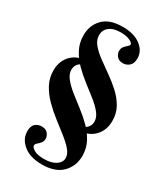

<svg xmlns="http://www.w3.org/2000/svg" viewBox="-220 -849 940 1089"><g transform="rotate(30 249.5 -305.0)"><path d="M307 -122 303 -147Q335 -147 357.5 -164.5Q380 -182 380 -211Q380 -239 358.5 -266Q337 -293 303 -320Q269 -347 230.5 -376.5Q192 -406 158 -440Q124 -474 102.5 -515Q81 -556 81 -606Q81 -671 123 -714.5Q165 -758 251 -758Q326 -758 369 -725Q412 -692 412 -644Q412 -611 394.5 -595Q377 -579 353 -579Q326 -579 313 -595.5Q300 -612 300 -629Q300 -647 309.5 -658.5Q319 -670 329 -678Q339 -686 339 -693Q339 -704 316 -714.5Q293 -725 257 -725Q209 -725 183 -704.5Q157 -684 157 -651Q157 -619 179.5 -592Q202 -565 237 -539Q272 -513 311.5 -485.5Q351 -458 386 -426Q421 -394 443.5 -355Q466 -316 466 -265Q466 -202 425.5 -162Q385 -122 307 -122ZM242 148Q165 148 121 112Q77 76 77 25Q77 -10 94.5 -24.5Q112 -39 135 -39Q163 -39 176 -22.5Q189 -6 189 11Q189 28 179.5 39.5Q170 51 160 59Q150 67 150 77Q150 89 172 102Q194 115 236 115Q286 115 314 96Q342 77 342 49Q342 23 319.5 -3Q297 -29 262 -56.5Q227 -84 187.5 -114.5Q148 -145 113 -180Q78 -215 55.5 -256.5Q33 -298 33 -348Q33 -411 73.5 -451Q114 -491 192 -491L196 -466Q164 -466 141.5 -449Q119 -432 119 -402Q119 -374 140.5 -347Q162 -320 196 -292.5Q230 -265 268.5 -236Q307 -207 341 -173Q375 -139 396.5 -98.5Q418 -58 418 -9Q418 58 373.5 103Q329 148 242 148Z"/></g></svg>

Font: Libre Bodoni SemiBold
Style: Regular
Weight: 600
Designer: Pablo Impallari, Rodrigo Fuenzalida
Foundry: Impallari Type
Version: Version 2.005;gftools[0.9.23]